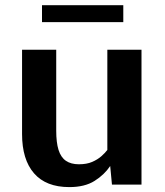

<svg xmlns="http://www.w3.org/2000/svg" viewBox="-20 -723 646 752"><path d="M251.5 9.8Q160.2 9.8 113.3 -44.2Q66.4 -98.1 66.4 -198.2V-528.3H200.2V-210.9Q200.2 -165 209.2 -136Q218.3 -106.9 238 -93.3Q257.8 -79.6 289.1 -79.6Q319.8 -79.6 341.1 -88.9Q362.3 -98.1 377 -111.1Q391.6 -124 400.4 -135.7V-528.3H534.2V0H418.5L411.6 -72.8Q388.7 -38.6 350.3 -14.4Q312 9.8 251.5 9.8ZM144.5 -636.2V-702.6H462.9V-636.2Z"/></svg>

Font: Comme SemiBold
Style: Regular
Weight: 600
Version: Version 1.000;gftools[0.9.27]